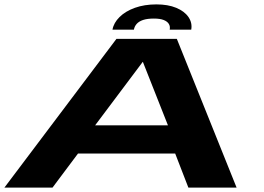

<svg xmlns="http://www.w3.org/2000/svg" viewBox="-23 -854 1203 874"><path d="M-3 0H216L332 -155H774.5L834.5 0H1054L782 -677H507ZM410 -283.5 626.5 -572H627.5L741.5 -283.5ZM689 -834Q634.5 -834 591.2 -818.5Q548 -803 521.2 -776.5Q494.5 -750 489 -719H586.5Q589 -733.5 599 -745Q609 -756.5 628 -763Q647 -769.5 677.5 -769.5Q705.5 -769.5 722 -763Q738.5 -756.5 745.5 -745.2Q752.5 -734 749.5 -719H847.5Q853 -750 834.8 -776.5Q816.5 -803 779 -818.5Q741.5 -834 689 -834Z"/></svg>

Font: Anybody ExtraExpanded
Style: Bold Italic
Weight: 700
Width: 8
Italic angle: -10°
Version: Version 1.113;gftools[0.9.25]